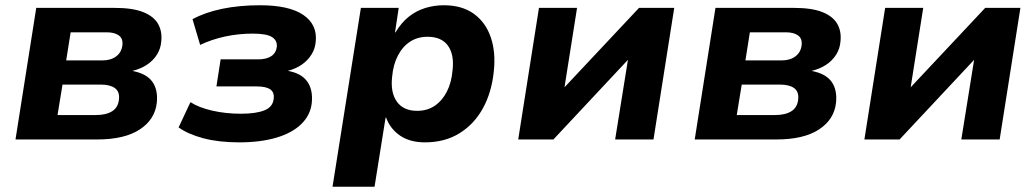

<svg xmlns="http://www.w3.org/2000/svg" viewBox="-20 -531 3944 731"><path d="M39 0 118 -501H416Q485 -501 525 -485Q565 -469 581.5 -440.5Q598 -412 594 -374Q592 -346 577.5 -323Q563 -300 539.5 -284.5Q516 -269 484 -261Q537 -251 559.5 -220.5Q582 -190 577 -140Q570 -76 512 -38Q454 0 349 0ZM199 -93H345Q384 -93 407 -107.5Q430 -122 433 -153Q436 -182 417.5 -195.5Q399 -209 363 -209H218ZM232 -301H370Q402 -301 422.5 -316.5Q443 -332 446 -359Q449 -384 432.5 -396Q416 -408 386 -408H249Z M891 11Q813 11 754.5 -4.5Q696 -20 660 -46L705 -142Q738 -121 789 -109.5Q840 -98 897 -98Q955 -98 987 -111Q1019 -124 1022 -155Q1025 -180 1008.5 -191Q992 -202 957 -202H804L820 -305H963Q994 -305 1012.5 -317Q1031 -329 1034 -353Q1036 -377 1015.5 -390Q995 -403 942 -403Q888 -403 837 -392Q786 -381 742 -360L713 -458Q761 -484 826 -497.5Q891 -511 970 -511Q1081 -511 1135 -474Q1189 -437 1182 -372Q1180 -346 1166 -323.5Q1152 -301 1129 -285Q1106 -269 1075 -261H1077Q1127 -252 1149.5 -221Q1172 -190 1167 -139Q1162 -93 1127.5 -59Q1093 -25 1032.5 -7Q972 11 891 11Z M1246 180 1354 -501H1498L1484 -408H1486Q1508 -445 1536.5 -467.5Q1565 -490 1599 -500.5Q1633 -511 1670 -511Q1739 -511 1784 -478.5Q1829 -446 1848.5 -389Q1868 -332 1860 -259Q1852 -180 1819 -119.5Q1786 -59 1730 -24Q1674 11 1598 11Q1541 11 1503.5 -14.5Q1466 -40 1450 -83H1448L1406 180ZM1568 -109Q1607 -109 1635.5 -128.5Q1664 -148 1681.5 -182.5Q1699 -217 1703 -263Q1710 -323 1685.5 -357Q1661 -391 1608 -391Q1570 -391 1541.5 -372.5Q1513 -354 1495 -319.5Q1477 -285 1473 -239Q1466 -179 1491 -144Q1516 -109 1568 -109Z M1953 0 2032 -501H2177L2128 -191H2122L2413 -501H2547L2468 0H2322L2372 -311H2378L2087 0Z M2625 0 2704 -501H3002Q3071 -501 3111 -485Q3151 -469 3167.5 -440.5Q3184 -412 3180 -374Q3178 -346 3163.5 -323Q3149 -300 3125.5 -284.5Q3102 -269 3070 -261Q3123 -251 3145.5 -220.5Q3168 -190 3163 -140Q3156 -76 3098 -38Q3040 0 2935 0ZM2785 -93H2931Q2970 -93 2993 -107.5Q3016 -122 3019 -153Q3022 -182 3003.5 -195.5Q2985 -209 2949 -209H2804ZM2818 -301H2956Q2988 -301 3008.5 -316.5Q3029 -332 3032 -359Q3035 -384 3018.5 -396Q3002 -408 2972 -408H2835Z M3271 0 3350 -501H3495L3446 -191H3440L3731 -501H3865L3786 0H3640L3690 -311H3696L3405 0Z"/></svg>

Font: Nunito Sans 8pt ExtraBold
Style: Italic
Weight: 800
Italic angle: -9°
Version: Version 3.101;gftools[0.9.27]